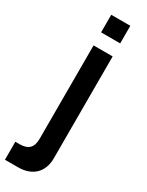

<svg xmlns="http://www.w3.org/2000/svg" viewBox="-260 -769 799 1045"><g transform="rotate(30 139.0 -246.0)"><path d="M-10 240H72C162.5 240 216.5 187 216.5 100V-540H96.5V46C96.5 99.5 74.5 127 15.5 127H-10ZM96.5 -622H216.5V-732.5H96.5Z"/></g></svg>

Font: Manrope
Style: Bold
Weight: 700
Designer: Mikhail Sharanda
Foundry: Mikhail Sharanda
Version: Version 4.505;FEAKit 1.0